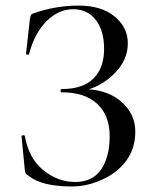

<svg xmlns="http://www.w3.org/2000/svg" viewBox="-20 -656 555 688"><path d="M238.3 12.2Q128.9 12.2 83 -25.9Q74.2 -30.8 72 -34.4Q69.8 -38.1 68.8 -48.8L57.1 -168Q57.1 -170.9 62.5 -171.4Q67.9 -171.9 68.8 -168.9Q83 -88.9 135 -46.4Q187 -3.9 249.5 -3.9Q312 -3.9 342.5 -49.1Q373 -94.2 373 -168.2Q373 -242.2 328.6 -283.7Q284.2 -325.2 201.2 -325.2Q197.3 -325.2 197 -331.1Q196.8 -336.9 201.2 -336.9Q277.3 -336.9 315.2 -375Q353 -413.1 353 -480Q353 -546.9 323 -585Q293 -623 241.7 -623Q190.4 -623 147.2 -580.6Q104 -538.1 84 -461.9Q83 -459 78.1 -460Q73.2 -460.9 73.2 -462.9L86.9 -585.9Q88.9 -598.1 90.8 -602.1Q92.8 -606 102.1 -608.9Q179.2 -635.7 261 -636Q342.8 -636.2 390.4 -597.2Q438 -558.1 438 -501Q438 -443.8 395.5 -398.4Q353 -353 297.9 -335.9Q372.1 -331.1 418.5 -288.1Q464.8 -245.1 464.8 -184.6Q464.8 -124 432.9 -80.6Q400.9 -37.1 346.4 -12.5Q292 12.2 238.3 12.2Z"/></svg>

Font: Cormorant-Medium
Style: Regular
Weight: 500
Designer: Christian Thalmann (Catharsis Fonts)
Version: Version 3.000